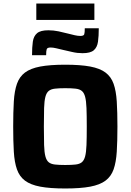

<svg xmlns="http://www.w3.org/2000/svg" viewBox="-20 -1064 743 1092"><path d="M351 8Q264.5 8 209 -2.4Q153.5 -12.9 122 -36.6Q90.6 -60.3 76.4 -100.7Q62.2 -141.2 58.6 -201.2Q55 -261.3 55 -344Q55 -426.7 58.6 -486.8Q62.2 -546.8 76.4 -587.3Q90.6 -627.7 122 -651.4Q153.5 -675.1 209 -685.6Q264.5 -696 351 -696Q437.4 -696 493 -685.6Q548.5 -675.1 580.1 -651.4Q611.8 -627.7 626.1 -587.3Q640.3 -546.8 644.1 -486.8Q647.9 -426.7 647.9 -344Q647.9 -261.3 644.1 -201.2Q640.3 -141.2 626.1 -100.7Q611.8 -60.3 580.1 -36.6Q548.5 -12.9 493 -2.4Q437.4 8 351 8ZM351 -125.6Q386.7 -125.6 409.5 -128.2Q432.4 -130.7 445.2 -141.1Q458.1 -151.6 464.2 -174.7Q470.3 -197.9 471.9 -238.9Q473.5 -279.8 473.5 -344Q473.5 -408.2 471.9 -449.1Q470.3 -490.1 464.2 -513.3Q458.1 -536.4 445.2 -546.9Q432.4 -557.3 409.5 -559.8Q386.7 -562.4 351 -562.4Q315.8 -562.4 293 -559.8Q270.1 -557.3 257.2 -546.9Q244.2 -536.4 238.2 -513.3Q232.1 -490.1 230.8 -449.1Q229.5 -408.2 229.5 -344Q229.5 -279.8 230.8 -238.9Q232.1 -197.9 238.2 -174.7Q244.2 -151.6 257.2 -141.1Q270.1 -130.7 293 -128.2Q315.8 -125.6 351 -125.6ZM162.2 -750.1Q162.2 -795.7 166.7 -827Q171.2 -858.4 190.8 -875.1Q210.3 -891.8 254.9 -891.8Q283.8 -891.8 312.8 -885.8Q341.8 -879.7 366.8 -873Q387.3 -867.9 404.8 -863.7Q422.4 -859.6 436.8 -859.6Q456.1 -859.6 459.1 -869Q462.2 -878.3 462.2 -903.3H541.8Q541.8 -858.7 537.3 -826.8Q532.8 -795 513.6 -778.3Q494.3 -761.5 449.7 -761.5Q419.7 -761.5 391.7 -768.1Q363.8 -774.7 337.8 -780.4Q317.4 -785.5 299.2 -789.6Q281.1 -793.8 267.8 -793.8Q249 -793.8 245.7 -784.2Q242.4 -774.6 242.4 -750.1ZM186.5 -950.7V-1044H516.8V-950.7Z"/></svg>

Font: Saira Thin
Style: Regular
Weight: 100
Designer: Hector Gatti with collaboration of the Omnibus-Type team
Foundry: Omnibus-Type
Version: Version 1.101